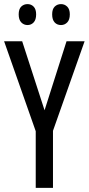

<svg xmlns="http://www.w3.org/2000/svg" viewBox="-20 -915 432 935"><path d="M197 -378 304 -714H392L238 -278V0H154V-276L0 -714H88ZM71 -845Q71 -871 83.5 -883Q96 -895 114 -895Q132 -895 144 -882.5Q156 -870 156 -845Q156 -819 144 -806Q132 -793 114 -793Q96 -793 83.5 -806Q71 -819 71 -845ZM234 -845Q234 -871 246.5 -883Q259 -895 277 -895Q295 -895 307.5 -882.5Q320 -870 320 -845Q320 -819 307.5 -806Q295 -793 277 -793Q258 -793 246 -806Q234 -819 234 -845Z"/></svg>

Font: Noto Sans Bengali ExtraCondensed
Style: Regular
Weight: 400
Width: 2
Designer: Jelle Bosma - Monotype Design Team
Foundry: Monotype Imaging Inc.
Version: Version 2.003; ttfautohint (v1.8.4.7-5d5b)